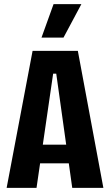

<svg xmlns="http://www.w3.org/2000/svg" viewBox="-20 -905 530 925"><path d="M12 0 137 -660H355L478 0H328L251 -550H236L156 0ZM122 -118V-208H377V-118ZM286 -724H180L238 -885H372Z"/></svg>

Font: Bricolage Grotesque Condensed
Style: Bold
Weight: 700
Width: 3
Designer: Mathieu Triay
Foundry: Atelier Triay
Version: Version 1.001;gftools[0.9.33.dev8+g029e19f]